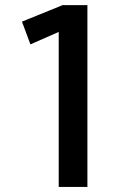

<svg xmlns="http://www.w3.org/2000/svg" viewBox="-20 -735 502 755"><path d="M210.9 0V-609.4L99.6 -560.5L66.4 -649.9L226.1 -714.8H323.7V0Z"/></svg>

Font: Pontano Sans
Style: Bold
Weight: 700
Designer: Vernon Adams
Foundry: Vernon Adams
Version: Version 2.001